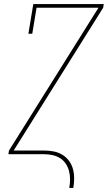

<svg xmlns="http://www.w3.org/2000/svg" viewBox="-20 -755 540 940"><path d="M319 165Q323 144 323 123Q323 102 318 82.5Q313 63 302 46.5Q291 30 274.5 19.5Q258 9 237.5 4.5Q217 0 196 0H21L24 -18L462 -717H159L138 -590H119L143 -735H488L485 -717L47 -18H196Q220 -18 243 -13.5Q266 -9 285 2.5Q304 14 317.5 32Q331 50 337 72Q343 94 343 117.5Q343 141 339 165Z"/></svg>

Font: Iosevka Slab Thin Oblique
Style: Regular
Weight: 100
Italic angle: -9°
Monospace: yes
Designer: Belleve Invis
Foundry: Belleve Invis
Version: Version 11.1.0; ttfautohint (v1.8.3)